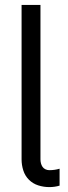

<svg xmlns="http://www.w3.org/2000/svg" viewBox="-20 -755 278 783"><path d="M181 8Q158 8 136 1Q114 -6 98 -22Q82 -38 75 -60Q68 -82 68 -105V-735H145V-105Q145 -97 147 -89Q149 -81 153.5 -74.5Q158 -68 165.5 -64.5Q173 -61 181 -61Q192 -61 202.5 -62.5Q213 -64 223 -67V2Q213 5 202.5 6.5Q192 8 181 8Z"/></svg>

Font: Iosevka QP
Style: Regular
Weight: 400
Designer: Belleve Invis
Foundry: Belleve Invis
Version: Version 20.0.0; ttfautohint (v1.8.4)